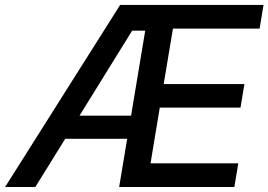

<svg xmlns="http://www.w3.org/2000/svg" viewBox="-41 -747 1072 767"><path d="M-20.6 0 438.9 -727.3H1011.7L996.1 -632.8H649.9L612.9 -411.2H935.4L919.7 -317.1H597.3L560.4 -94.5H910.9L895.2 0H435L467 -192.5H219.5L100.1 0ZM276.6 -284.8H482.6L539.1 -624.6H486.9Z"/></svg>

Font: Karasuma Gothic
Style: Medium Italic
Weight: 500
Italic angle: 9.39998°
Designer: Rasmus Andersson / Ryoko Nishizuka
Foundry: Genbu
Version: Version 1.00